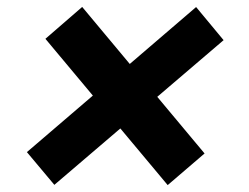

<svg xmlns="http://www.w3.org/2000/svg" viewBox="-20 -568 720 556"><path d="M465.6 -32 572.4 -123.6 435.4 -287.6 627.5 -451.7 547.9 -547.6 355.8 -382.8 218 -547.9 111.5 -455.6 248.9 -291.2 57.9 -127.5 137.4 -32.7 328.5 -196Z"/></svg>

Font: Magic Ui Pro
Style: Bold Italic
Weight: 700
Italic angle: -9.39999°
Designer: Stefan Endress, Andreas Faust
Version: Version 1.000;FEAKit 1.0